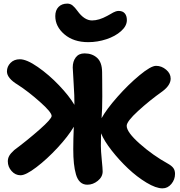

<svg xmlns="http://www.w3.org/2000/svg" viewBox="-20 -1012 985 1053"><path d="M463.9 -780.8Q383.8 -780.8 333.5 -823.5Q283.2 -866.2 283.2 -923.8Q283.2 -955.6 301 -973.9Q318.8 -992.2 349.1 -992.2Q365.7 -992.2 378.2 -981.9Q390.6 -971.7 404.8 -952.1Q442.4 -899.9 484.9 -899.9Q522.5 -899.9 567.9 -924.8Q574.2 -928.2 585 -934.3Q595.7 -940.4 601.3 -943.6Q606.9 -946.8 615.2 -949.5Q623.5 -952.1 630.9 -952.1Q652.8 -952.1 664.3 -938.7Q675.8 -925.3 675.8 -901.9Q675.8 -869.6 644 -841.3Q612.3 -813 563.5 -796.9Q514.6 -780.8 463.9 -780.8ZM22.9 -127Q22.9 -143.1 30.3 -156.7Q37.6 -170.4 58.1 -189Q130.9 -243.2 197 -301.5Q263.2 -359.9 263.2 -376Q263.2 -396.5 198.7 -453.6Q134.3 -510.7 78.1 -546.9Q18.1 -583 18.1 -620.1Q18.1 -647 37.6 -667Q57.1 -687 88.9 -687Q126.5 -687 187.5 -644.5Q248.5 -602.1 303.7 -544.2Q358.9 -486.3 388.2 -437Q388.7 -483.4 383.8 -555.9Q378.9 -628.4 378.9 -642.1Q378.9 -675.3 395.5 -697.3Q412.1 -719.2 443.8 -719.2Q485.4 -719.2 512.5 -694.8Q539.6 -670.4 540 -616.2Q540 -614.3 540.5 -570.6Q541 -526.9 541 -483.6Q541 -440.4 540 -418Q538.6 -389.6 537.1 -363.8Q563.5 -412.1 623.5 -480.2Q683.6 -548.3 745.6 -599.6Q807.6 -650.9 835.9 -650.9Q866.2 -650.9 891.1 -629.9Q916 -608.9 916 -581.1Q916 -544.9 871.1 -511.2Q800.8 -461.4 737.8 -403.8Q674.8 -346.2 674.8 -321.8Q674.8 -287.1 746.8 -223.4Q818.8 -159.7 901.9 -113.8Q921.9 -102.5 930.9 -90.1Q939.9 -77.6 939.9 -58.1Q939.9 -27.3 919.9 -3.2Q899.9 21 871.1 21Q835.4 21 783.2 -10.5Q731 -42 682.4 -87.9Q633.8 -133.8 592.5 -186.5Q551.3 -239.3 534.2 -280.8Q533.2 -255.9 533.2 -211.9Q533.2 -185.1 538.1 -135.7Q543 -86.4 543 -71.8Q543 -42 516.6 -20.5Q490.2 1 459 1Q436 1 420.4 -13.2Q404.8 -27.3 396.7 -55.2Q388.7 -83 385.3 -116.2Q381.8 -149.4 381.8 -194.8Q381.8 -249.5 384.8 -316.9Q354 -264.6 295.9 -201.9Q237.8 -139.2 179.7 -95Q121.6 -50.8 92.8 -50.8Q64 -50.8 43.5 -74Q22.9 -97.2 22.9 -127Z"/></svg>

Font: Shantell Sans Irregular Bouncy
Style: Bold
Weight: 700
Designer: Stephen Nixon, Anya Danilova, Shantell Martin
Foundry: Arrow Type
Version: Version 1.006;[9816181b4]